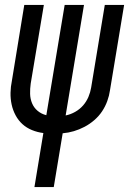

<svg xmlns="http://www.w3.org/2000/svg" viewBox="-20 -540 540 775"><path d="M119 215 155 -3Q131 -6 109 -15Q87 -24 70.5 -39Q54 -54 43 -74.5Q32 -95 27 -118Q22 -141 22.5 -165.5Q23 -190 28 -214L78 -520H157L104 -203Q101 -182 101.5 -161.5Q102 -141 109.5 -123Q117 -105 132 -92.5Q147 -80 167 -75L241 -520H319L245 -74Q265 -78 283.5 -88.5Q302 -99 315.5 -114.5Q329 -130 337 -149Q345 -168 348 -187L403 -520H481L424 -176Q421 -154 413 -132Q405 -110 392 -90.5Q379 -71 360.5 -55Q342 -39 321 -28Q300 -17 278 -10.5Q256 -4 233 -2L197 215Z"/></svg>

Font: Iosevka SS04 Oblique
Style: Regular
Weight: 400
Italic angle: -9°
Monospace: yes
Designer: Belleve Invis
Foundry: Belleve Invis
Version: Version 19.0.0; ttfautohint (v1.8.4)